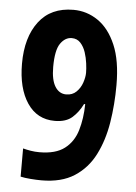

<svg xmlns="http://www.w3.org/2000/svg" viewBox="-53 -829 575 814"><g transform="rotate(5 235.0 -422.0)"><path d="M154 -56Q134 -56 108 -58Q82 -60 65 -64V-184Q80 -180 98 -177Q116 -174 135 -174Q204 -174 242 -203Q280 -232 295 -282Q310 -332 311 -394H306Q289 -359 262.5 -335.5Q236 -312 188 -312Q113 -312 71 -374.5Q29 -437 29 -542Q29 -654 80 -721Q131 -788 227 -788Q284 -788 331.5 -755.5Q379 -723 407.5 -656.5Q436 -590 436 -486Q436 -403 423.5 -326Q411 -249 380 -188Q349 -127 294 -91.5Q239 -56 154 -56ZM227 -428Q253 -428 270 -444.5Q287 -461 295 -484.5Q303 -508 303 -527Q303 -543 300 -566.5Q297 -590 289.5 -613Q282 -636 267.5 -652Q253 -668 230 -668Q202 -668 182 -639.5Q162 -611 162 -539Q162 -484 179.5 -456Q197 -428 227 -428Z"/></g></svg>

Font: Noto Sans Malayalam UI ExtraCondensed
Style: Bold
Weight: 700
Width: 2
Designer: Jelle Bosma - Monotype Design Team
Foundry: Monotype Imaging Inc.
Version: Version 2.104; ttfautohint (v1.8.4.7-5d5b)